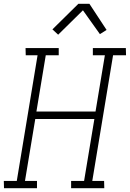

<svg xmlns="http://www.w3.org/2000/svg" viewBox="-36 -987 681 1007"><path d="M-15 0 -16 -38H52L161 -697H99L98 -735H272V-697H204L155 -402H465L514 -697H451V-735H624L625 -697H557L448 -38H510L511 0H337V-38H405L459 -363H149L95 -38H158V0ZM269 -805 239 -833 375 -967H433L523 -830L488 -808L399 -933Z"/></svg>

Font: Iosevka Etoile Extralight
Style: Italic
Weight: 200
Italic angle: -9°
Designer: Belleve Invis
Foundry: Belleve Invis
Version: Version 22.1.2; ttfautohint (v1.8.4)